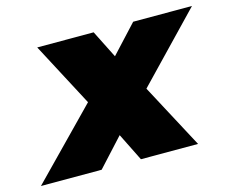

<svg xmlns="http://www.w3.org/2000/svg" viewBox="-150 -663 945 779"><g transform="rotate(-15 322.5 -273.5)"><path d="M-68 0 264 -340 232 -227 63 -547H300L395 -358H291L466 -547H713L395 -216L415 -332L592 0H352L256 -193H364L187 0Z"/></g></svg>

Font: Montserrat Thin Black
Style: Italic
Weight: 900
Italic angle: -11.3°
Version: Version 9.000